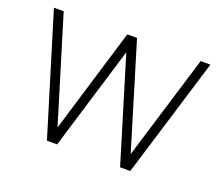

<svg xmlns="http://www.w3.org/2000/svg" viewBox="-95 -677 937 814"><g transform="rotate(20 373.0 -270.0)"><path d="M515 0H561L726 -540H682L538 -68L395 -540H351L208 -68L64 -540H20L185 0H231L373 -467.5Z"/></g></svg>

Font: Vela Sans ExtLt
Style: Regular
Weight: 200
Designer: Principal design: Mikhail Sharanda - project Manrope.
Design modification: Ravid Balaliev
Foundry: Mikhail Sharanda
Version: Version 1.001